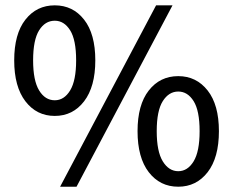

<svg xmlns="http://www.w3.org/2000/svg" viewBox="-20 -687 872 719"><path d="M205.1 12.2 564.5 -667H626L266.6 12.2ZM185.1 -252.9Q117.2 -252.9 75.2 -307.6Q33.2 -362.3 33.2 -460.9Q33.2 -560.1 75.2 -613.5Q117.2 -667 185.1 -667Q252.9 -667 294.9 -613.5Q336.9 -560.1 336.9 -460.9Q336.9 -362.3 294.9 -307.6Q252.9 -252.9 185.1 -252.9ZM185.1 -311.5Q220.2 -311.5 242.7 -348.4Q265.1 -385.3 265.1 -460.9Q265.1 -537.6 242.7 -573.5Q220.2 -609.4 185.1 -609.4Q148.9 -609.4 126.5 -573.5Q104 -537.6 104 -460.9Q104 -385.3 126.5 -348.4Q148.9 -311.5 185.1 -311.5ZM647.5 12.2Q579.1 12.2 537.1 -42.2Q495.1 -96.7 495.1 -195.8Q495.1 -294.4 537.1 -348.1Q579.1 -401.9 647.5 -401.9Q715.3 -401.9 757.6 -348.1Q799.8 -294.4 799.8 -195.8Q799.8 -96.7 757.6 -42.2Q715.3 12.2 647.5 12.2ZM647.5 -45.9Q682.6 -45.9 705.1 -82.8Q727.5 -119.6 727.5 -195.8Q727.5 -272.5 705.1 -308.3Q682.6 -344.2 647.5 -344.2Q612.3 -344.2 589.6 -308.3Q566.9 -272.5 566.9 -195.8Q566.9 -119.6 589.6 -82.8Q612.3 -45.9 647.5 -45.9Z"/></svg>

Font: Varta Light SemiBold
Style: Regular
Weight: 600
Version: Version 1.004